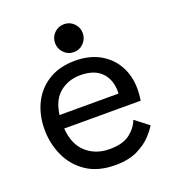

<svg xmlns="http://www.w3.org/2000/svg" viewBox="-124 -745 755 847"><g transform="rotate(-20 254.0 -321.0)"><path d="M479 -102Q468 -83 444 -57Q420 -31 378.5 -10.5Q337 10 274 10Q193 10 139.5 -26Q86 -62 59.5 -120Q33 -178 33 -244Q33 -312 59.5 -366Q86 -420 137.5 -452Q189 -484 263 -484Q336 -484 388.5 -450.5Q441 -417 464.5 -357.5Q488 -298 475 -219H116Q122 -142 166 -103.5Q210 -65 274 -65Q336 -65 369 -90Q402 -115 416 -151ZM263 -416Q207 -416 166.5 -383.5Q126 -351 117 -282H394Q397 -343 363.5 -379.5Q330 -416 263 -416ZM273 -521Q245 -521 226 -540.5Q207 -560 207 -587Q207 -614 226 -633Q245 -652 273 -652Q299 -652 318 -633Q337 -614 337 -587Q337 -560 318 -540.5Q299 -521 273 -521Z"/></g></svg>

Font: Lil Grotesk Medium
Style: Regular
Weight: 500
Designer: Bastien Sozeau
Foundry: NBR — Bastien Sozeau
Version: Version 3.003; ttfautohint (v1.8.4.7-5d5b);gftools[0.9.33]